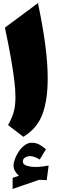

<svg xmlns="http://www.w3.org/2000/svg" viewBox="-20 -870 373 1232"><path d="M126.5 165.5Q126.5 185.5 151.4 193.4Q176.3 201.2 210 201.2Q229 201.2 251.5 198.5Q273.9 195.8 292 192.4L279.8 286.1L231.4 283.7L61 342.3V271.5L101.1 257.8Q85.9 244.1 76.4 228Q66.9 211.9 66.9 192.4Q66.9 174.3 75.9 149.7Q85 125 101.1 101.3Q117.2 77.6 138.4 61.8Q159.7 45.9 184.1 45.9Q208.5 45.9 228.8 55.9Q249 65.9 274.9 87.4L234.9 153.8Q200.2 131.8 172.4 131.8Q157.2 131.8 141.8 140.6Q126.5 149.4 126.5 165.5ZM223.6 -850.1Q255.4 -698.7 270.8 -580.1Q286.1 -461.4 286.1 -365.7Q286.1 -229.5 252.4 -137.7Q218.8 -45.9 129.9 7.8L31.7 -67.4Q54.2 -107.4 66.7 -146.7Q79.1 -186 79.1 -248Q79.1 -292 72 -352.1Q64.9 -412.1 50.3 -495.6Q35.6 -579.1 11.7 -692.9Z"/></svg>

Font: Pinar-DS1-FD Black
Style: Regular
Weight: 900
Designer: Amin Abedi
Version: Version 2.000